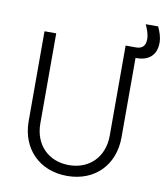

<svg xmlns="http://www.w3.org/2000/svg" viewBox="-95 -958 910 1049"><g transform="rotate(10 360.0 -433.5)"><path d="M348 12C502 12 605 -94 605 -247V-688H612C677 -688 720 -723 720 -792C720 -824 709 -852 697 -879H628C640 -852 650 -827 650 -799C650 -757 626 -745 598 -745H540V-245C540 -128 462 -48 348 -48C233 -48 155 -128 155 -245V-745H90V-247C90 -94 194 12 348 12Z"/></g></svg>

Font: Mluvka Light
Style: Regular
Weight: 300
Designer: Modified by Jiří Krblich, Original typeface by Gumpita Rahayu
Foundry: Gumpita Rahayu & Jiří Krblich
Version: Version 2.000;Glyphs 3.1.1 (3134)